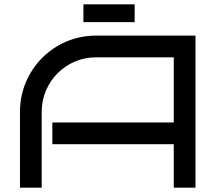

<svg xmlns="http://www.w3.org/2000/svg" viewBox="-20 -864 1004 884"><path d="M880 -700H421C228 -700 72 -543 72 -350V0H172V-350C172 -488 284 -600 421 -600H780V-300H221V-200H780V0H880ZM600 -762V-844H364V-762Z"/></svg>

Font: Bruno Ace SC
Style: Regular
Weight: 400
Designer: Astigmatic (AOETI)
Foundry: Astigmatic (AOETI)
Version: Version 1.000